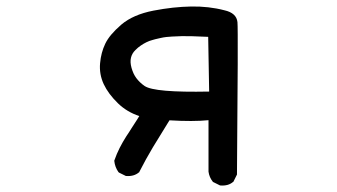

<svg xmlns="http://www.w3.org/2000/svg" viewBox="-20 -565 1040 593"><path d="M658.7 7.3 639.2 -2.4 637.7 -2.9 637.2 -3.9Q626.5 -17.1 624 -34.7V-35.2V-193.8Q576.7 -189 503.4 -193.4Q474.1 -145 452.1 -109.9Q430.2 -73.2 410.6 -34.7L410.2 -33.2L409.2 -32.7Q393.6 -19.5 369.6 -21.5H368.7L367.7 -22L348.1 -31.7L346.7 -32.7L345.7 -33.7Q335 -48.8 333 -67.9V-68.8L333.5 -70.3Q340.3 -89.8 349.6 -108.2Q358.9 -126.5 370.1 -144Q374 -149.9 378.2 -156.2Q382.3 -162.6 386.2 -168.9Q390.1 -175.3 394.3 -181.4Q398.4 -187.5 402.3 -193.8Q406.2 -200.2 410.2 -206.5Q372.1 -219.2 344.7 -245.6Q314.5 -274.9 300.3 -305.2Q286.1 -335.9 289.1 -369.6Q292 -402.8 305.2 -430.2Q312 -444.3 324.2 -458.7Q336.4 -473.1 354.5 -488.8Q391.1 -520 454.1 -532.2Q484.9 -538.1 513.9 -541.3Q543 -544.4 570.1 -544.9Q597.2 -545.4 623 -542.5Q648.9 -539.6 673.3 -533.2Q710.4 -524.9 713.4 -496.6Q715.8 -472.2 711.9 -27.3V-25.9L711.4 -24.9L701.7 -5.4L701.2 -3.9L700.2 -3.4Q692.4 3.4 682.4 6.1Q672.4 8.8 660.6 7.8H659.7ZM626 -282.2 623 -451.2Q602.1 -452.1 574.2 -453.1Q558.1 -453.6 542.2 -453.4Q526.4 -453.1 511.2 -452.1Q506.8 -451.7 502.4 -451.4Q498 -451.2 493.7 -450.7Q489.3 -450.2 485.1 -449.5Q481 -448.7 476.6 -447.8Q472.2 -446.8 467.8 -445.8Q463.4 -444.8 459.2 -443.8Q455.1 -442.9 450.7 -441.4Q441.4 -439 432.4 -434.6Q423.3 -430.2 414.8 -424.3Q406.2 -418.5 398.4 -410.6Q387.7 -400.4 384.5 -386.7Q381.3 -373 386.2 -355.5Q388.7 -346.7 392.3 -338.6Q396 -330.6 401.1 -323.7Q406.2 -316.9 412.6 -310.8Q418.9 -304.7 426.8 -299.3Q457 -278.8 626 -282.2Z"/></svg>

Font: NaikaiFont
Style: SemiBold
Weight: 600
Version: Version 1.89